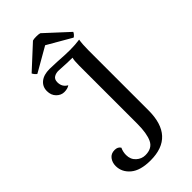

<svg xmlns="http://www.w3.org/2000/svg" viewBox="-275 -940 1015 1015"><g transform="rotate(-45 232.0 -432.5)"><path d="M44 -97Q44 -123 58.5 -142Q73 -161 100 -161Q124 -161 134 -144Q124 -123 124 -99Q124 -66 146 -46Q168 -26 196 -26Q247 -26 265 -64Q283 -102 283 -174V-609Q283 -649 288 -663Q253 -663 189 -667Q169 -668 154 -659Q139 -650 139 -628Q139 -592 169 -576Q154 -565 129 -565Q105 -565 86 -584Q67 -603 67 -634Q67 -667 91.5 -687Q116 -707 160 -707L216 -705Q272 -701 307 -701Q347 -701 380 -706Q375 -676 375 -632V-182Q375 13 196 13Q120 13 82 -19Q44 -51 44 -97ZM387 -757Q386 -752 379 -744Q372 -736 367 -734L232 -812L96 -734Q91 -736 84.5 -744Q78 -752 76 -757L204 -875Q213 -878 231 -878Q250 -878 259 -875Z"/></g></svg>

Font: Arima Madurai Medium
Style: Regular
Weight: 500
Designer: Joana Correia and Natanael Gama
Foundry: NDISCOVER
Version: Version 1.020